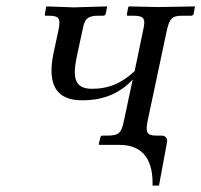

<svg xmlns="http://www.w3.org/2000/svg" viewBox="-20 -451 628 599"><path d="M441 -76 500 -354C509 -395 517 -402 551 -402H576C580 -402 583 -404 584 -407L588 -429V-431L474 -429L383 -431L380 -429L376 -407C375 -403 376 -402 379 -402H395C431 -402 435 -393 426 -354L400 -229C361 -193 322 -174 267 -174C206 -174 207 -218 222 -286L238 -360C244 -392 253 -402 287 -402H302C306 -402 309 -404 310 -408L314 -429L313 -431L210 -428L126 -431L124 -429L120 -407C119 -403 120 -402 123 -402H131C166 -402 170 -393 162 -355L148 -290C131 -212 137 -138 237 -138C290 -138 347 -152 394 -203L367 -76C359 -37 352 -28 316 -28H300C296 -28 294 -26 293 -22L288 -1L290 1H352C448 1 457 79 456 128H476L501 -7C504 -21 494 -28 484 -28H467C436 -28 434 -40 441 -76Z"/></svg>

Font: Libertinus Sans
Style: Italic
Weight: 400
Italic angle: -12°
Designer: Philipp H. Poll, Khaled Hosny
Foundry: Caleb Maclennan
Version: Version 7.050;RELEASE